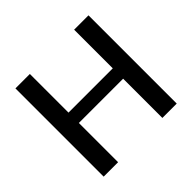

<svg xmlns="http://www.w3.org/2000/svg" viewBox="-171 -914 1108 1108"><g transform="rotate(-45 383.5 -360.0)"><path d="M564.5 -720.2H681.6V0H564.5V-320.3H203.1V0H85.4V-720.2H203.1V-404.8H564.5Z"/></g></svg>

Font: Lato-SemiBold
Style: Regular
Weight: 500
Designer: Lukasz Dziedzic with Adam Twardoch and Botio Nikoltchev
Foundry: tyPoland Lukasz Dziedzic
Version: ""